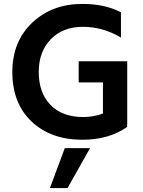

<svg xmlns="http://www.w3.org/2000/svg" viewBox="-20 -706 733 981"><path d="M630 -58Q538 8 400 8Q240 8 141.5 -85Q43 -178 43 -338Q43 -494 144.5 -590Q246 -686 401 -686Q516 -686 598 -643V-514Q506 -569 403 -569Q302 -569 240 -506Q178 -443 178 -338Q178 -231 238.5 -169.5Q299 -108 405 -108Q457 -108 506 -126V-285H382V-393H630V-69H629ZM325 255H235L311 51H440Z"/></svg>

Font: Hind Vadodara SemiBold
Style: Regular
Weight: 600
Designer: Hitesh Malaviya
Foundry: Indian Type Foundry
Version: Version 1.001;PS 1.0;hotconv 1.0.86;makeotf.lib2.5.63406; tt